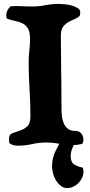

<svg xmlns="http://www.w3.org/2000/svg" viewBox="-20 -737 458 978"><path d="M279 -717Q290 -717 308.5 -715.5Q327 -714 345 -709Q363 -704 376 -695.5Q389 -687 389 -674Q389 -668 387 -658Q376 -646 359.5 -639.5Q343 -633 327.5 -624Q312 -615 301 -600Q290 -585 290 -555Q290 -470 291.5 -386Q293 -302 293 -217Q293 -196 293.5 -170Q294 -144 300 -122Q306 -100 321 -85Q336 -70 365 -70Q384 -70 394.5 -56.5Q405 -43 405 -25Q405 -15 400 -5Q378 2 350 2Q316 2 283 -4.5Q250 -11 216 -11Q178 -11 143.5 -3Q109 5 71 5Q59 5 47.5 2Q36 -1 27 -9L26 -31Q26 -52 43 -58.5Q60 -65 80.5 -71.5Q101 -78 118 -92.5Q135 -107 135 -145Q135 -214 130.5 -282.5Q126 -351 126 -420Q126 -450 129.5 -479.5Q133 -509 133 -539Q133 -573 123.5 -590Q114 -607 98 -616Q82 -625 60.5 -629.5Q39 -634 15 -642Q12 -649 12 -659Q12 -673 18 -684.5Q24 -696 34 -705Q62 -707 89 -705.5Q116 -704 144 -704Q179 -704 212 -710.5Q245 -717 279 -717ZM363 -16Q355 2 347.5 20.5Q340 39 340 58Q340 89 358 100.5Q376 112 402 117Q405 128 405 138Q405 154 398 169Q391 184 379.5 195.5Q368 207 353 214Q338 221 322 221Q304 221 289.5 209.5Q275 198 265 181.5Q255 165 250 145.5Q245 126 245 111Q245 67 264.5 29Q284 -9 306 -47Z"/></svg>

Font: CAT Altenglisch
Style: Regular
Weight: 400
Designer: Peter Wiegel
Foundry: Peter Wiegel, CAT Fonts
Version: Version 1.000